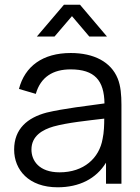

<svg xmlns="http://www.w3.org/2000/svg" viewBox="-20 -780 596 815"><path d="M211.5 -625 285.5 -711.5 359 -625H434L319.5 -760H251.5L136.5 -625ZM224.5 15C316.5 15 388 -21 430 -89.5V0H495.5V-335.5C495.5 -375.5 492.5 -415.5 479.5 -447C451 -517 379 -555 280.5 -555C161.5 -555 85.5 -499 60.5 -402.5L132 -381.5C152.5 -453.5 205.5 -485.5 279.5 -485.5C382 -485.5 422 -438.5 423.5 -341C351.5 -331 250.5 -319.5 177.5 -302C97 -280.5 40 -233.5 40 -145C40 -59 102 15 224.5 15ZM233 -48.5C146 -48.5 113.5 -98 113.5 -145C113.5 -203.5 161 -229.5 207 -243C266.5 -259.5 351.5 -268 422.5 -276.5C422.5 -252 421.5 -217 415.5 -190.5C401.5 -109 336 -48.5 233 -48.5Z"/></svg>

Font: Manrope
Style: Regular
Weight: 400
Designer: Mikhail Sharanda
Foundry: Mikhail Sharanda
Version: Version 4.505